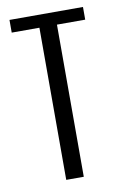

<svg xmlns="http://www.w3.org/2000/svg" viewBox="-72 -634 430 678"><g transform="rotate(-10 142.5 -295.5)"><path d="M110.1 0V-545.5H10.8V-591H274.3V-545.5H173V0Z"/></g></svg>

Font: Alumni Sans SC Thin
Style: Regular
Weight: 100
Designer: Robert E. Leuschke
Foundry: Robert E. Leuschke
Version: Version 1.018